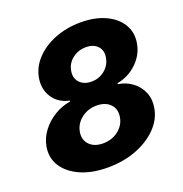

<svg xmlns="http://www.w3.org/2000/svg" viewBox="-133 -855 940 984"><g transform="rotate(-20 337.0 -363.5)"><path d="M290.8 9.9Q205.6 9.9 143.3 -17.4Q81 -44.7 50.6 -91.8Q20.2 -138.8 30.2 -197.8Q38 -242.5 66.1 -279.8Q94.1 -317.1 135.3 -342.2Q176.5 -367.2 222.7 -374.3V-379.6Q165.5 -391 134.9 -436.3Q104.4 -481.5 114.3 -541.9Q123.9 -598.4 165.7 -642.6Q207.4 -686.8 271.5 -712Q335.6 -737.2 412.3 -737.2Q489.3 -737.2 545.5 -711.3Q601.6 -685.4 629.1 -640.8Q656.6 -596.2 647.4 -539.4Q637.4 -478.3 591.4 -434.5Q545.5 -390.6 483.7 -379.6V-374.3Q528.1 -367.2 561.1 -342Q594.1 -316.8 609.7 -278.9Q625.4 -241.1 617.2 -195.3Q607.6 -137.1 562.1 -90.6Q516.7 -44 446.2 -17Q375.7 9.9 290.8 9.9ZM309.7 -114.7Q358.3 -114.7 393.6 -142.4Q429 -170.1 435.7 -212.4Q442.8 -255 416.5 -281.8Q390.3 -308.6 343 -308.6Q295.1 -308.6 259.4 -280.7Q223.7 -252.8 216.6 -209.9Q209.9 -168 236.2 -141.3Q262.4 -114.7 309.7 -114.7ZM361.9 -432.5Q404.1 -432.5 435 -458.1Q465.9 -483.7 472.7 -522.4Q479.4 -561.1 457.2 -584.7Q435 -608.3 393.8 -608.3Q351.6 -608.3 320 -583.6Q288.4 -558.9 282 -520.2Q275.2 -481.5 298.1 -457Q321 -432.5 361.9 -432.5Z"/></g></svg>

Font: Inter UI Extra Bold
Style: Italic
Weight: 800
Italic angle: 9.39999°
Designer: Rasmus Andersson
Foundry: rsms
Version: 3.2;8d6f07862